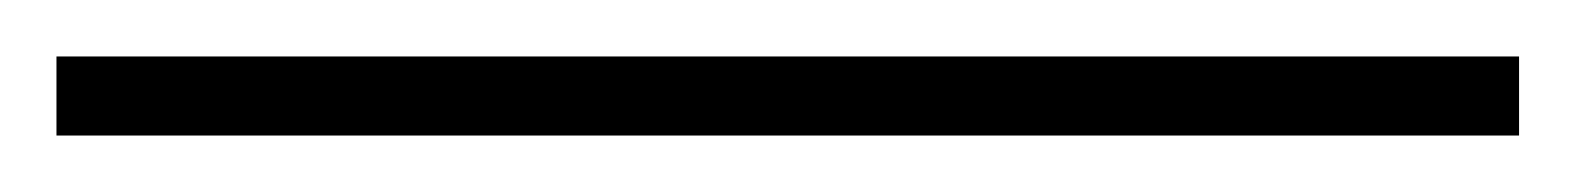

<svg xmlns="http://www.w3.org/2000/svg" viewBox="-20 130 558 68"><path d="M0 150H518V178H0Z"/></svg>

Font: KoHo ExtraLight
Style: Regular
Weight: 275
Version: Version 1.000; ttfautohint (v1.6)